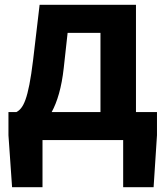

<svg xmlns="http://www.w3.org/2000/svg" viewBox="-20 -580 687 795"><path d="M156 0H490V195H616L630 -20V-116H543V-560H144L117 -331C97 -166 76 -131 48 -116H15V-20L30 195H156ZM244 -299 260 -444H396V-116H194C217 -158 235 -217 244 -299Z"/></svg>

Font: DAIFUKU Sans JP
Style: Bold
Weight: 700
Designer: Original font ‘Source Han Sans JP’ : Ryoko NISHIZUKA  (kana, bopomofo & ideographs); Paul D. Hunt (Latin, Greek & Cyrill
Foundry: Daifuku
Version: Version 1.001